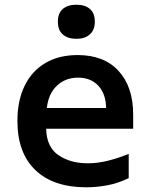

<svg xmlns="http://www.w3.org/2000/svg" viewBox="-20 -786 640 816"><path d="M346 10Q207 10 130.5 -63Q54 -136 54 -272Q54 -358 84.5 -421Q115 -484 172.5 -518Q230 -552 310 -552Q422 -552 484 -484.5Q546 -417 546 -299V-239H176Q178 -161 228.5 -126.5Q279 -92 353 -92Q394 -92 437 -102.5Q480 -113 527 -132V-29Q482 -7 436 1.5Q390 10 346 10ZM431 -327Q430 -387 398 -421.5Q366 -456 312 -456Q258 -456 222 -422Q186 -388 179 -327ZM305 -621Q269 -621 247.5 -639Q226 -657 226 -694Q226 -730 247 -748Q268 -766 305 -766Q341 -766 362 -748Q383 -730 383 -694Q383 -659 362 -640Q341 -621 305 -621Z"/></svg>

Font: Noto Sans Mono SemiBold
Style: Regular
Weight: 600
Designer: Monotype Design Team
Foundry: Monotype Imaging Inc.
Version: Version 2.014; ttfautohint (v1.8.4.7-5d5b)